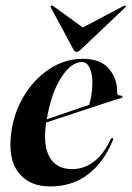

<svg xmlns="http://www.w3.org/2000/svg" viewBox="-20 -663 474 692"><path d="M386.5 -157Q354 -77.5 296.8 -34.2Q239.5 9 160.5 9Q86 9 47 -40.5Q8 -90 20.5 -184.5Q30 -257.5 66.8 -318Q103.5 -378.5 158.8 -414.8Q214 -451 279 -451Q342.5 -451 373 -414.8Q403.5 -378.5 402 -331Q401 -318.5 415.5 -318.5Q421 -318 421.5 -315Q422.5 -312 417 -310Q409.5 -308 379.5 -298.2Q349.5 -288.5 308 -274.8Q266.5 -261 223.5 -246.8Q180.5 -232.5 146.5 -221.5Q146 -218 145.5 -214.5Q135 -137 159.5 -95.2Q184 -53.5 240 -53.5Q282 -53.5 317.5 -79.8Q353 -106 378.5 -160.5Q382 -166.5 385.5 -165.5Q390 -164.5 386.5 -157ZM275 -439.5Q237 -439.5 201 -384.2Q165 -329 148.5 -233Q186.5 -246 230.8 -261.2Q275 -276.5 301 -285Q306 -299 309.2 -318.8Q312.5 -338.5 313 -364.5Q313 -398 303 -418.8Q293 -439.5 275 -439.5ZM272 -485Q262.5 -476 256 -476Q249 -476 244.5 -485L163.5 -635.5Q161 -640 164 -642.5Q167 -644.5 171.5 -641.5L278.5 -564L425.5 -641.5Q431.5 -644.5 433 -642.5Q435 -640.5 430.5 -635.5Z"/></svg>

Font: Fraunces 144pt SemiBold
Style: Italic
Weight: 600
Italic angle: -16°
Version: Version 1.000;[0bf87f6ff]